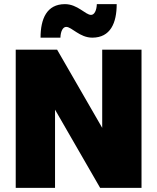

<svg xmlns="http://www.w3.org/2000/svg" viewBox="-20 -908 760 928"><path d="M664 0V-668H474V-290L256 -668H56V0H246V-378L464 0ZM426 -726C514 -726 544 -797 544 -888H448C447 -857 436 -836 420 -836C393 -836 355 -888 294 -888C206 -888 176 -817 176 -726H272C273 -757 284 -778 300 -778C327 -778 365 -726 426 -726Z"/></svg>

Font: Gantari Black
Style: Regular
Weight: 900
Designer: Anugrah Pasau
Foundry: Lafontype
Version: Version 1.000